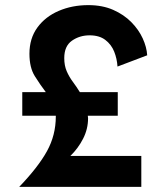

<svg xmlns="http://www.w3.org/2000/svg" viewBox="-20 -730 641 750"><path d="M67 -370H159Q137 -399 116 -432.5Q95 -466 95 -520Q95 -580 126 -622.5Q157 -665 209.5 -687.5Q262 -710 325 -710Q380 -710 422 -691.5Q464 -673 493 -643.5Q522 -614 537.5 -580Q553 -546 555 -514L439 -470Q437 -501 426 -528.5Q415 -556 391.5 -574Q368 -592 330 -592Q291 -592 261 -571Q231 -550 231 -503Q231 -474 240.5 -452Q250 -430 264.5 -410.5Q279 -391 292 -370H440V-278H323Q324 -273 324 -268Q324 -226 304.5 -188Q285 -150 255 -121H532V0H55Q129 -77 163.5 -139.5Q198 -202 198 -275V-278H67Z"/></svg>

Font: Von Semi
Style: Regular
Weight: 600
Version: Version 4.000; ttfautohint (v1.8.4.7-5d5b)